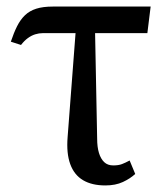

<svg xmlns="http://www.w3.org/2000/svg" viewBox="-20 -556 510 585"><path d="M44 -419 13 -429Q22 -456 32 -476Q42 -496 56 -509.5Q70 -523 90.5 -529.5Q111 -536 141 -536H439L429 -455H110Q99 -455 87.5 -451.5Q76 -448 65 -440Q54 -432 44 -419ZM301 9Q260 9 233 -7Q206 -23 194 -56Q182 -89 186 -138L213 -492H269L276 -134Q276 -108 281.5 -90Q287 -72 297.5 -62Q308 -52 325 -52Q341 -52 351.5 -56Q362 -60 375 -67L392 -26Q377 -12 354.5 -1.5Q332 9 301 9Z"/></svg>

Font: Noto Serif SemiCondensed
Style: Regular
Weight: 400
Width: 4
Designer: Monotype Design Team
Foundry: Monotype Imaging Inc.
Version: Version 2.013